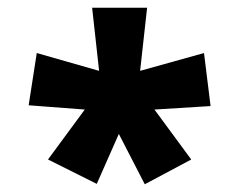

<svg xmlns="http://www.w3.org/2000/svg" viewBox="-20 -765 608 496"><path d="M104 -353 230 -290 287 -419 354 -289 474 -353 379 -482 524 -491 507 -628 342 -582 360 -745H218L236 -582L75 -628L54 -493L199 -482Z"/></svg>

Font: Noto Sans Devanagari ExtraCondensed Black
Style: Regular
Weight: 900
Width: 2
Designer: Jelle Bosma - Monotype Design Team
Foundry: Monotype Imaging Inc.
Version: Version 2.004